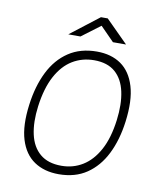

<svg xmlns="http://www.w3.org/2000/svg" viewBox="-78 -735 679 809"><g transform="rotate(10 261.0 -331.0)"><path d="M227.5 10Q165.5 10 122.5 -19Q79.5 -48 61.2 -107.2Q43 -166.5 55 -257Q65.5 -338 95.8 -398.8Q126 -459.5 176.5 -493.2Q227 -527 297.5 -527Q359 -527 401 -497.8Q443 -468.5 461 -408.8Q479 -349 467 -257Q456.5 -177 426.5 -117Q396.5 -57 347 -23.5Q297.5 10 227.5 10ZM232.5 -27Q282.5 -27 323.2 -52Q364 -77 391.8 -128Q419.5 -179 429.5 -257Q438.5 -326.5 427.2 -378.8Q416 -431 382.8 -460Q349.5 -489 292.5 -489Q241.5 -489 200.2 -464Q159 -439 131.2 -387.5Q103.5 -336 93 -257Q84 -188 95.5 -136.2Q107 -84.5 141 -55.8Q175 -27 232.5 -27ZM165.5 -577.5 288.5 -672.5H317.5L412.5 -577.5H356.5L297.5 -637.5L217.5 -577.5Z"/></g></svg>

Font: Public Sans Thin
Style: Italic
Weight: 100
Italic angle: -8°
Designer: The Public Sans project authors (U.S. Web Design System). Libre Franklin designed by Pablo Impallari and Rodrigo Fuenzal
Version: Version 2.000